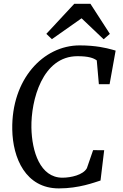

<svg xmlns="http://www.w3.org/2000/svg" viewBox="-20 -997 656 1024"><path d="M293.9 7.8C402.3 7.8 482.4 -23.9 516.1 -34.2L535.6 -195.8L476.6 -196.3L443.4 -100.1C423.8 -64 358.4 -49.3 313 -49.3C194.3 -49.3 149.9 -188.5 147.5 -316.4C145 -461.9 205.6 -697.3 393.1 -697.3C452.6 -697.3 479 -687.5 496.1 -674.8L507.3 -547.9H564.5L596.7 -727.1L578.1 -732.4C547.9 -740.7 492.2 -754.9 404.8 -754.9C210.4 -754.9 40.5 -573.7 45.4 -306.2C47.9 -154.8 116.2 7.8 293.9 7.8ZM256.8 -788.1 415 -899.4 532.7 -787.6 565.9 -816.4 462.4 -976.6H376L227.1 -816.4Z"/></svg>

Font: Merriweather
Style: Italic
Weight: 400
Italic angle: -7.5°
Designer: Eben Sorkin
Foundry: Eben Sorkin
Version: Version 1.001